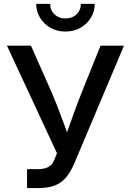

<svg xmlns="http://www.w3.org/2000/svg" viewBox="-20 -961 669 981"><path d="M118.2 0V-96.7H171.4Q207 -96.7 227.5 -107.9Q248 -119.1 257.8 -145L271 -178.2L15.6 -727.5H138.2L229.5 -521.5Q252.9 -469.2 271.5 -421.9Q290 -374.5 306.2 -329.8Q322.3 -285.2 338.9 -239.7H306.2Q329.1 -304.2 353.8 -373Q378.4 -441.9 410.6 -521.5L493.7 -727.5H613.3L359.9 -126.5Q343.3 -87.9 321.5 -59.3Q299.8 -30.8 265.1 -15.4Q230.5 0 175.3 0ZM314.5 -799.8Q272.5 -799.8 238.8 -818.6Q205.1 -837.4 185.1 -869.6Q165 -901.9 165 -941.4H236.3Q236.3 -908.7 258.3 -887.7Q280.3 -866.7 314.5 -866.7Q348.6 -866.7 370.8 -887.7Q393.1 -908.7 393.1 -941.4H463.9Q463.9 -901.9 444.1 -869.9Q424.3 -837.9 390.6 -818.8Q356.9 -799.8 314.5 -799.8Z"/></svg>

Font: Inter 24pt Medium
Style: Regular
Weight: 500
Designer: Rasmus Andersson
Foundry: rsms
Version: Version 4.001;git-66647c0bb